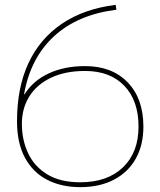

<svg xmlns="http://www.w3.org/2000/svg" viewBox="-20 -760 660 790"><path d="M310 10Q233 10 174.5 -20Q116 -50 83 -110.5Q50 -171 50 -261Q50 -399 97 -500Q144 -601 235 -662.5Q326 -724 456 -740L459 -720Q299 -700 202 -610.5Q105 -521 79 -372H81Q116 -428 180.5 -458Q245 -488 330 -488Q441 -488 505.5 -421Q570 -354 570 -239Q570 -163 538.5 -107Q507 -51 448.5 -20.5Q390 10 310 10ZM310 -10Q422 -10 486 -71.5Q550 -133 550 -239Q550 -346 491.5 -407Q433 -468 330 -468Q248 -468 189.5 -440Q131 -412 100.5 -363Q70 -314 70 -250Q70 -185 95.5 -130Q121 -75 174.5 -42.5Q228 -10 310 -10Z"/></svg>

Font: M PLUS 1 Thin
Style: Regular
Weight: 100
Designer: Coji Morishita
Foundry: UNDERFOREST DESIGN
Version: Version 1.001